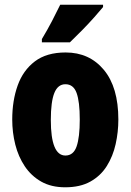

<svg xmlns="http://www.w3.org/2000/svg" viewBox="-20 -837 556 816"><path d="M483 -329Q483 -276 471.5 -224.5Q460 -173 434 -131.5Q408 -90 364.5 -65.5Q321 -41 257 -41Q198 -41 155.5 -65Q113 -89 85.5 -130Q58 -171 45 -222.5Q32 -274 32 -329Q32 -409 55 -473.5Q78 -538 128 -576Q178 -614 259 -614Q360 -614 421.5 -540Q483 -466 483 -329ZM196 -327Q196 -176 258 -176Q292 -176 305.5 -214.5Q319 -253 319 -329Q319 -405 305.5 -442Q292 -479 258 -479Q226 -479 211 -442Q196 -405 196 -327ZM418 -807Q404 -790 380.5 -763.5Q357 -737 329.5 -709Q302 -681 277 -657H158V-671Q182 -711 201 -747.5Q220 -784 236 -817H418Z"/></svg>

Font: Noto Sans Tamil UI ExtraCondensed Black
Style: Regular
Weight: 900
Width: 2
Designer: Jelle Bosma - Monotype Design Team
Foundry: Monotype Imaging Inc.
Version: Version 2.004; ttfautohint (v1.8.4.7-5d5b)